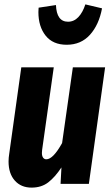

<svg xmlns="http://www.w3.org/2000/svg" viewBox="-20 -838 505 875"><path d="M19 -102Q19 -119 22 -137L77 -531H225L172 -155Q171 -150 171 -141Q171 -127 176.5 -119.5Q182 -112 191 -112Q222 -112 263 -186L312 -531H459L385 0H256L260 -75Q231 -31 200 -7Q169 17 124 17Q76 17 47.5 -15Q19 -47 19 -102ZM155 -783Q155 -796 156 -803L235 -815Q238 -739 290 -739Q317 -739 337 -760Q357 -781 369 -818L445 -800Q431 -725 390 -679.5Q349 -634 284 -634Q221 -634 188 -675.5Q155 -717 155 -783Z"/></svg>

Font: Fira Sans Extra Condensed
Style: Bold Italic
Weight: 700
Width: 3
Italic angle: -8°
Designer: Carrois Corporate & Edenspiekermann AG
Foundry: Carrois Corporate GbR & Edenspiekermann AG
Version: Version 4.203